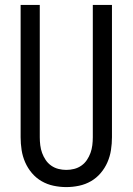

<svg xmlns="http://www.w3.org/2000/svg" viewBox="-20 -755 540 782"><path d="M250 7Q224 7 198 1.5Q172 -4 149.5 -17Q127 -30 110 -50Q93 -70 82.5 -94Q72 -118 68 -144Q64 -170 64 -196V-735H142V-196Q142 -180 144 -163.5Q146 -147 151.5 -132Q157 -117 166 -103.5Q175 -90 188.5 -80.5Q202 -71 218 -67Q234 -63 250 -63Q266 -63 282 -67Q298 -71 311.5 -80.5Q325 -90 334 -103.5Q343 -117 348.5 -132Q354 -147 356 -163.5Q358 -180 358 -196V-735H436V-196Q436 -170 432 -144Q428 -118 417.5 -94Q407 -70 390 -50Q373 -30 350.5 -17Q328 -4 302 1.5Q276 7 250 7Z"/></svg>

Font: Iosevka
Style: Regular
Weight: 400
Monospace: yes
Designer: Belleve Invis
Foundry: Belleve Invis
Version: Version 33.2.3; ttfautohint (v1.8.4)